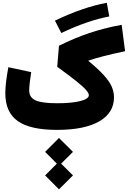

<svg xmlns="http://www.w3.org/2000/svg" viewBox="-20 -943 928 1394"><path d="M307.6 330.6 392.6 245.1 307.6 159.7 408.2 58.6 509.8 159.7 423.8 245.1 509.8 330.6 408.2 431.6ZM755.4 -922.9 773.4 -823.7Q695.3 -809.1 606.2 -778.3Q517.1 -747.6 425.3 -703.1L378.9 -793Q477.1 -840.8 574.5 -874.3Q671.9 -907.7 755.4 -922.9ZM40.5 -455.1 206.5 -419.4Q200.7 -385.3 196.3 -345.7Q191.9 -306.2 191.9 -287.6Q191.9 -235.8 237.5 -214.6Q283.2 -193.4 395 -193.4Q500 -193.4 562.5 -209.2Q625 -225.1 625 -252Q625 -267.1 604 -290.8Q583 -314.5 533 -354.5Q482.9 -394.5 395.5 -458L408.2 -610.8Q519.5 -666.5 629.6 -703.4Q739.7 -740.2 863.3 -762.7L888.2 -571.3Q794.9 -551.3 734.6 -535.9Q674.3 -520.5 621.6 -502.9L622.1 -500.5Q691.4 -443.4 731.9 -399.2Q772.5 -355 790 -316.4Q807.6 -277.8 807.6 -236.3Q807.6 -123 700 -61.5Q592.3 0 394.5 0Q199.2 0 108.9 -64Q18.6 -127.9 18.6 -266.1Q18.6 -335.4 40.5 -455.1Z"/></svg>

Font: Estedad-FD Black
Style: Regular
Weight: 900
Designer: Amin Abedi
Version: Version 7.3